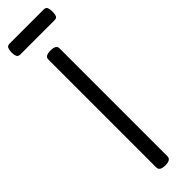

<svg xmlns="http://www.w3.org/2000/svg" viewBox="-365 -1066 1068 1068"><g transform="rotate(-45 169.0 -532.0)"><path d="M169 14Q147 14 136 7Q125 0 125 -14V-863Q125 -877 136 -883.5Q147 -890 169 -890Q191 -890 202 -883.5Q213 -877 213 -863V-14Q213 0 202 7Q191 14 169 14ZM35 -993Q18 -993 13 -1004.5Q8 -1016 8 -1034Q8 -1053 13 -1065.5Q18 -1078 35 -1078H303Q321 -1078 325.5 -1065.5Q330 -1053 330 -1034Q330 -1016 325.5 -1004.5Q321 -993 303 -993Z"/></g></svg>

Font: Playwrite AT
Style: Regular
Weight: 400
Designer: Veronika Burian, José Scaglione
Foundry: TypeTogether
Version: Version 1.002